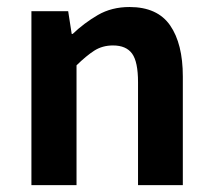

<svg xmlns="http://www.w3.org/2000/svg" viewBox="-20 -541 622 561"><path d="M71.8 0V-508.3H179.2L189.5 -441.9H192.4Q225.6 -473.6 265.9 -497.1Q306.2 -520.5 358.4 -520.5Q439.9 -520.5 477.1 -466.8Q514.2 -413.1 514.2 -317.4V0H383.3V-300.8Q383.3 -360.4 366 -384.3Q348.6 -408.2 310.1 -408.2Q279.3 -408.2 255.6 -393.1Q231.9 -377.9 203.6 -350.1V0Z"/></svg>

Font: Akatab ExtraBold
Style: Regular
Weight: 800
Designer: SIL International
Foundry: SIL International
Version: Version 3.000